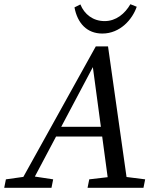

<svg xmlns="http://www.w3.org/2000/svg" viewBox="-67 -890 763 910"><path d="M-47 0H177L185 -40L86 -55H68L-39 -40L-47 0ZM15 0H70L379 -583L385 -595H370L450 0H540L445 -670H387L15 0ZM177 -243H463L475 -289H191L177 -243ZM348 0H613L621 -40L502 -55H484L356 -40L348 0ZM418 -731C503 -731 561 -799 581 -858L551 -870C525 -825 483 -790 429 -790C374 -790 333 -822 314 -869L286 -855C300 -780 345 -731 418 -731Z"/></svg>

Font: Source Serif 4 Variable
Style: Italic
Weight: 400
Italic angle: -12°
Designer: Frank Grießhammer
Foundry: Adobe Systems Incorporated
Version: Version 4.004;hotconv 1.0.116;makeotfexe 2.5.65601